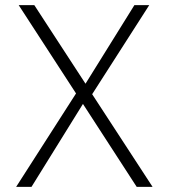

<svg xmlns="http://www.w3.org/2000/svg" viewBox="-20 -730 660 750"><path d="M514 0 304 -324 103 0H43L277 -365L53 -710H114L314 -403L505 -710H563L340 -362L576 0Z"/></svg>

Font: Josefin Sans Light
Style: Regular
Weight: 300
Designer: Santiago Orozco
Foundry: Typemade
Version: Version 2.000